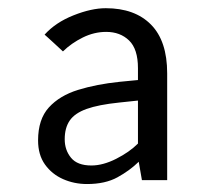

<svg xmlns="http://www.w3.org/2000/svg" viewBox="-20 -740 502 475"><path d="M195.3 -284.7Q163.6 -284.7 136 -296.9Q108.4 -309.1 91.3 -333Q74.2 -356.9 74.2 -392.6Q74.2 -444.8 100.8 -474.1Q127.4 -503.4 173.1 -517.6Q218.8 -531.7 275.9 -537.6L321.3 -542V-571.3Q321.3 -618.7 299.3 -639.9Q277.3 -661.1 242.7 -661.1Q212.9 -661.1 184.8 -647.2Q156.7 -633.3 135.7 -612.8Q135.7 -612.8 128.9 -619.1Q122.1 -625.5 113 -633.8Q104 -642.1 97.2 -648.2Q90.3 -654.3 90.3 -654.3Q117.7 -684.6 161.9 -702.1Q206.1 -719.7 241.7 -719.7Q313.5 -719.7 353.5 -679.2Q393.6 -638.7 393.6 -558.6V-294.4H331.1L323.2 -339.8Q300.8 -317.9 270.5 -301.3Q240.2 -284.7 195.3 -284.7ZM206.1 -330.6Q234.9 -330.6 267.6 -347.2Q300.3 -363.8 321.3 -384.8V-491.2L274.9 -486.3Q223.6 -481 194.3 -470.5Q165 -460 152.6 -441.9Q140.1 -423.8 140.1 -395.5Q140.1 -368.7 155.8 -349.6Q171.4 -330.6 206.1 -330.6Z"/></svg>

Font: Pontano Sans
Style: Regular
Weight: 400
Designer: Vernon Adams
Foundry: Vernon Adams
Version: Version 2.001